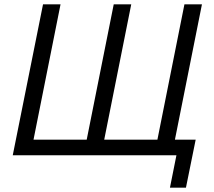

<svg xmlns="http://www.w3.org/2000/svg" viewBox="-20 -718 992 888"><path d="M766 150H840L885 -72H789L914 -698H833L708 -72H462L587 -698H506L381 -72H135L260 -698H179L39 0H796Z"/></svg>

Font: LVC Sans
Style: Italic
Weight: 400
Italic angle: -11.31°
Designer: Mike Abbink, Paul van der Laan, Pieter van Rosmalen
Foundry: Bold Monday
Version: Version 3.0